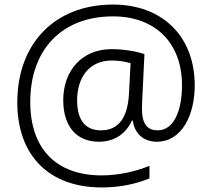

<svg xmlns="http://www.w3.org/2000/svg" viewBox="-20 -731 932 844"><path d="M836 -355C836 -575 690 -711 477 -711C219 -711 56 -538 56 -281C56 -48 195 93 427 93C509 93 580 77 637 53V-2C578 22 503 40 427 40C226 40 113 -78 113 -283C113 -510 249 -659 477 -659C660 -659 780 -545 780 -356C780 -244 744 -158 673 -158C630 -158 604 -183 604 -253C604 -267 605 -285 606 -309L615 -493C581 -505 525 -515 470 -515C341 -515 258 -421 258 -291C258 -178 314 -108 415 -108C484 -108 534 -144 560 -201H564C570 -148 608 -108 669 -108C781 -108 836 -228 836 -355ZM319 -290C319 -385 368 -465 471 -465C503 -465 532 -460 554 -453L547 -320C542 -218 504 -158 424 -158C357 -158 319 -201 319 -290Z"/></svg>

Font: Noto Kufi Arabic Light
Style: Regular
Weight: 300
Designer: Monotype Design Team, David Williams, Khaled Hosny
Foundry: Google LLC
Version: Version 2.109